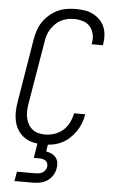

<svg xmlns="http://www.w3.org/2000/svg" viewBox="-63 -785 625 1046"><g transform="rotate(5 250.0 -261.5)"><path d="M196 8Q168 8 141.5 2Q115 -4 93.5 -18.5Q72 -33 57.5 -55Q43 -77 37 -103Q31 -129 31.5 -157Q32 -185 37 -213L94 -558Q98 -582 106 -606.5Q114 -631 128.5 -653Q143 -675 163.5 -693Q184 -711 207.5 -722.5Q231 -734 256.5 -738.5Q282 -743 307 -743Q332 -743 356 -739.5Q380 -736 400.5 -726Q421 -716 438 -700Q455 -684 464.5 -662.5Q474 -641 476 -617Q478 -593 474 -568L472 -559H411L412 -566Q417 -591 411.5 -615Q406 -639 390.5 -656.5Q375 -674 351.5 -681Q328 -688 303 -688Q285 -688 266.5 -684Q248 -680 231 -671Q214 -662 200.5 -648Q187 -634 177 -618Q167 -602 161.5 -584Q156 -566 154 -549L96 -204Q93 -184 92.5 -165Q92 -146 96 -128Q100 -110 109 -94Q118 -78 132 -67Q146 -56 164 -51.5Q182 -47 201 -47Q226 -47 252 -55.5Q278 -64 298.5 -82Q319 -100 331 -124.5Q343 -149 348 -174V-176H409V-174Q405 -150 396 -126Q387 -102 372 -80.5Q357 -59 337.5 -41Q318 -23 294.5 -12Q271 -1 246 3.5Q221 8 196 8ZM57 220 66 168H166Q176 168 185.5 166.5Q195 165 204.5 160Q214 155 220 146Q226 137 228 127Q229 117 226 108Q223 99 215.5 94Q208 89 199 87Q190 85 180 85H151L172 -47H230L215 44Q231 47 245 53.5Q259 60 268.5 71.5Q278 83 280.5 99Q283 115 280 131Q277 151 265.5 169.5Q254 188 236 200Q218 212 197.5 216Q177 220 157 220Z"/></g></svg>

Font: Iosevka Term Curly Lt Obl
Style: Regular
Weight: 300
Italic angle: -9°
Designer: Belleve Invis
Foundry: Belleve Invis
Version: Version 32.3.0